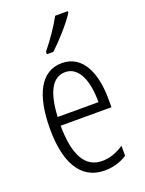

<svg xmlns="http://www.w3.org/2000/svg" viewBox="-146 -835 691 916"><g transform="rotate(-20 199.5 -377.5)"><path d="M317 -757V-765H253C226 -716 195 -671 153 -618V-606H186C226 -643 288 -711 317 -757ZM205 -542C98 -542 45 -438 45 -265C45 -102 98 10 224 10C267 10 305 -2 338 -23V-74C301 -49 265 -37 228 -37C141 -37 99 -115 98 -263H356V-305C356 -432 313 -542 205 -542ZM205 -496C277 -496 307 -410 306 -307H99C105 -435 143 -496 205 -496Z"/></g></svg>

Font: Noto Sans Gujarati ExtraCondensed Light
Style: Regular
Weight: 300
Width: 2
Designer: Jelle Bosma - Monotype Design Team, Universal Thirst
Foundry: Monotype Imaging Inc.
Version: Version 2.106